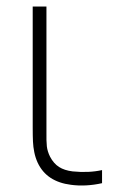

<svg xmlns="http://www.w3.org/2000/svg" viewBox="-20 -560 362 587"><path d="M197 5Q160.5 0.5 134.8 -16.2Q109 -33 95 -63Q88 -78.5 84.8 -94.8Q81.5 -111 80.8 -127.2Q80 -143.5 80 -171Q80 -173 80 -175Q80 -177 80 -179V-540H122V-179V-158Q121.5 -128.5 123.2 -112.8Q125 -97 133 -81Q144 -60 160.5 -49.5Q177 -39 202 -36Q251.5 -31 292 -40V0Q268 5.5 243.2 6.8Q218.5 8 197 5Z"/></svg>

Font: Manrope
Style: Regular
Weight: 400
Designer: Mikhail Sharanda
Foundry: Mikhail Sharanda
Version: Version 4.503